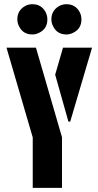

<svg xmlns="http://www.w3.org/2000/svg" viewBox="-20 -916 480 936"><path d="M64.5 -821.3Q64.5 -865.2 102.5 -886.7Q118.2 -895.5 137.7 -895.5Q181.6 -895.5 202.1 -857.4Q210.9 -840.8 210.9 -821.3Q210.9 -776.4 171.9 -756.8Q155.3 -748 137.7 -748Q92.8 -748 73.2 -787.1Q64.5 -803.7 64.5 -821.3ZM230.5 -821.3Q230.5 -865.2 268.6 -886.7Q285.2 -895.5 303.7 -895.5Q347.7 -895.5 368.2 -857.4Q377 -840.8 377 -821.3Q377 -776.4 337.9 -756.8Q321.3 -748 303.7 -748Q258.8 -748 239.3 -787.1Q230.5 -803.7 230.5 -821.3ZM11.7 -683.6H155.3L282.2 -247.1V0H139.6V-246.1ZM249 -551.8 287.1 -683.6H428.7L322.3 -323.2H313.5Z"/></svg>

Font: Post No Bills Colombo ExtraBold
Style: Regular
Weight: 800
Designer: Kosala Senevirathne, Siva Puranthara, Lasantha Premarathna, Tharique Azeez
Foundry: Mooniak
Version: Version 1.220 ; ttfautohint (v1.6)